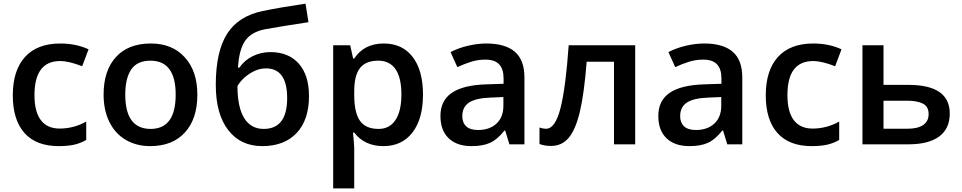

<svg xmlns="http://www.w3.org/2000/svg" viewBox="-20 -787 5244 1047"><path d="M299.8 9.8Q177.2 9.8 113.5 -61.8Q49.8 -133.3 49.8 -267.1Q49.8 -403.3 116.5 -476.6Q183.1 -549.8 309.1 -549.8Q394.5 -549.8 462.9 -518.1L428.2 -425.8Q355.5 -454.1 308.1 -454.1Q168 -454.1 168 -268.1Q168 -177.2 202.9 -131.6Q237.8 -85.9 305.2 -85.9Q381.8 -85.9 450.2 -124V-23.9Q419.4 -5.9 384.5 2Q349.6 9.8 299.8 9.8Z M1056.2 -271Q1056.2 -138.7 988.3 -64.5Q920.4 9.8 799.3 9.8Q723.6 9.8 665.5 -24.4Q607.4 -58.6 576.2 -122.6Q544.9 -186.5 544.9 -271Q544.9 -402.3 612.3 -476.1Q679.7 -549.8 802.2 -549.8Q919.4 -549.8 987.8 -474.4Q1056.2 -398.9 1056.2 -271ZM663.1 -271Q663.1 -84 801.3 -84Q938 -84 938 -271Q938 -456.1 800.3 -456.1Q728 -456.1 695.6 -408.2Q663.1 -360.4 663.1 -271Z M1156.7 -324.2Q1156.7 -504.9 1218 -602.1Q1279.3 -699.2 1413.1 -727.1Q1514.2 -747.6 1646 -767.1L1662.1 -666Q1502 -641.6 1427.7 -627.9Q1351.1 -613.8 1317.1 -564.9Q1283.2 -516.1 1277.8 -418H1285.2Q1313 -458.5 1357.9 -480.7Q1402.8 -502.9 1454.1 -502.9Q1553.7 -502.9 1609.4 -439.9Q1665 -377 1665 -263.2Q1665 -132.8 1597.4 -61.5Q1529.8 9.8 1410.2 9.8Q1291.5 9.8 1224.1 -78.1Q1156.7 -166 1156.7 -324.2ZM1418 -84Q1545.9 -84 1545.9 -252Q1545.9 -414.1 1430.2 -414.1Q1398.4 -414.1 1368.7 -400.4Q1338.9 -386.7 1313.7 -364.3Q1288.6 -341.8 1274.9 -317.9Q1274.9 -202.6 1311.5 -143.3Q1348.1 -84 1418 -84Z M2070.8 9.8Q1968.3 9.8 1911.6 -64H1904.8Q1911.6 4.4 1911.6 19V240.2H1796.9V-540H1889.6Q1893.6 -524.9 1905.8 -467.8H1911.6Q1965.3 -549.8 2072.8 -549.8Q2173.8 -549.8 2230.2 -476.6Q2286.6 -403.3 2286.6 -271Q2286.6 -138.7 2229.2 -64.5Q2171.9 9.8 2070.8 9.8ZM2043 -456.1Q1974.6 -456.1 1943.1 -416Q1911.6 -376 1911.6 -288.1V-271Q1911.6 -172.4 1942.9 -128.2Q1974.1 -84 2044.9 -84Q2104.5 -84 2136.7 -132.8Q2168.9 -181.6 2168.9 -272Q2168.9 -362.8 2137 -409.4Q2105 -456.1 2043 -456.1Z M2757.8 0 2734.9 -75.2H2731Q2691.9 -25.9 2652.3 -8.1Q2612.8 9.8 2550.8 9.8Q2471.2 9.8 2426.5 -33.2Q2381.8 -76.2 2381.8 -154.8Q2381.8 -238.3 2443.8 -280.8Q2505.9 -323.2 2632.8 -327.1L2726.1 -330.1V-358.9Q2726.1 -410.6 2701.9 -436.3Q2677.7 -461.9 2627 -461.9Q2585.4 -461.9 2547.4 -449.7Q2509.3 -437.5 2474.1 -420.9L2437 -502.9Q2481 -525.9 2533.2 -537.8Q2585.4 -549.8 2631.8 -549.8Q2734.9 -549.8 2787.4 -504.9Q2839.8 -460 2839.8 -363.8V0ZM2586.9 -78.1Q2649.4 -78.1 2687.3 -113Q2725.1 -147.9 2725.1 -210.9V-257.8L2655.8 -254.9Q2574.7 -252 2537.8 -227.8Q2501 -203.6 2501 -153.8Q2501 -117.7 2522.5 -97.9Q2543.9 -78.1 2586.9 -78.1Z M3443.8 0H3328.1V-450.2H3179.2Q3165.5 -276.4 3142.3 -178.7Q3119.1 -81.1 3081.8 -36.1Q3044.4 8.8 2984.9 8.8Q2947.3 8.8 2921.9 -2V-91.8Q2939.9 -85 2958 -85Q3007.8 -85 3036.4 -197Q3064.9 -309.1 3081.1 -540H3443.8Z M3945.8 0 3922.9 -75.2H3918.9Q3879.9 -25.9 3840.3 -8.1Q3800.8 9.8 3738.8 9.8Q3659.2 9.8 3614.5 -33.2Q3569.8 -76.2 3569.8 -154.8Q3569.8 -238.3 3631.8 -280.8Q3693.8 -323.2 3820.8 -327.1L3914.1 -330.1V-358.9Q3914.1 -410.6 3889.9 -436.3Q3865.7 -461.9 3814.9 -461.9Q3773.4 -461.9 3735.4 -449.7Q3697.3 -437.5 3662.1 -420.9L3625 -502.9Q3668.9 -525.9 3721.2 -537.8Q3773.4 -549.8 3819.8 -549.8Q3922.9 -549.8 3975.3 -504.9Q4027.8 -460 4027.8 -363.8V0ZM3774.9 -78.1Q3837.4 -78.1 3875.2 -113Q3913.1 -147.9 3913.1 -210.9V-257.8L3843.8 -254.9Q3762.7 -252 3725.8 -227.8Q3689 -203.6 3689 -153.8Q3689 -117.7 3710.4 -97.9Q3731.9 -78.1 3774.9 -78.1Z M4405.8 9.8Q4283.2 9.8 4219.5 -61.8Q4155.8 -133.3 4155.8 -267.1Q4155.8 -403.3 4222.4 -476.6Q4289.1 -549.8 4415 -549.8Q4500.5 -549.8 4568.8 -518.1L4534.2 -425.8Q4461.4 -454.1 4414.1 -454.1Q4273.9 -454.1 4273.9 -268.1Q4273.9 -177.2 4308.8 -131.6Q4343.8 -85.9 4411.1 -85.9Q4487.8 -85.9 4556.2 -124V-23.9Q4525.4 -5.9 4490.5 2Q4455.6 9.8 4405.8 9.8Z M4797.9 -324.2H4933.1Q5159.2 -324.2 5159.2 -168Q5159.2 -85.4 5101.6 -42.7Q5043.9 0 4933.1 0H4683.1V-540H4797.9ZM5043.9 -165Q5043.9 -205.6 5013.2 -221.7Q4982.4 -237.8 4926.3 -237.8H4797.9V-85H4928.2Q4984.9 -85 5014.4 -105.5Q5043.9 -126 5043.9 -165Z"/></svg>

Font: JBL Sans
Style: Semibold
Weight: 600
Version: Version 1.10